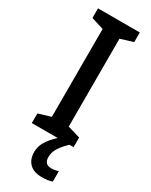

<svg xmlns="http://www.w3.org/2000/svg" viewBox="-240 -761 812 1035"><g transform="rotate(30 166.0 -244.0)"><path d="M296 0H36V-60L113 -83V-630L36 -654V-714H296V-654L218 -630V-83L296 -60ZM205 114Q205 159 248 159Q263 159 273.5 156.5Q284 154 292 152V217Q279 221 264.5 223.5Q250 226 231 226Q178 226 151.5 200Q125 174 125 128Q125 87 152.5 49Q180 11 217 -15L270 0Q236 33 220.5 59Q205 85 205 114Z"/></g></svg>

Font: Noto Sans Ethiopic SemiCondensed Medium
Style: Regular
Weight: 500
Width: 4
Designer: Monotype Design Team
Foundry: Monotype Imaging Inc.
Version: Version 2.102; ttfautohint (v1.8.4.7-5d5b)